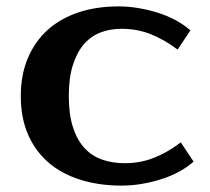

<svg xmlns="http://www.w3.org/2000/svg" viewBox="-20 -560 655 600"><path d="M350 -540Q382 -540 414 -534.5Q446 -529 475.5 -519.5Q505 -510 530.5 -496Q556 -482 575 -465L535 -405Q494 -436 451.5 -453Q409 -470 360 -470Q324 -470 294 -458.5Q264 -447 242 -421.5Q220 -396 207.5 -356Q195 -316 195 -260Q195 -204 207.5 -164Q220 -124 243 -98.5Q266 -73 298.5 -61.5Q331 -50 370 -50Q419 -50 461.5 -67Q504 -84 545 -115L585 -55Q566 -38 540.5 -24Q515 -10 485.5 -0.5Q456 9 424 14.5Q392 20 360 20Q289 20 230.5 1.5Q172 -17 131 -52.5Q90 -88 67.5 -140Q45 -192 45 -260Q45 -327 67.5 -379.5Q90 -432 130 -467.5Q170 -503 226 -521.5Q282 -540 350 -540Z"/></svg>

Font: Prosto One
Style: Regular
Weight: 400
Designer: Pavel Emelyanov and Jovanny lemonad
Foundry: Pavel Emelyanov and Jovanny Lemonad
Version: Version 1.001